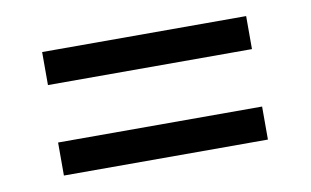

<svg xmlns="http://www.w3.org/2000/svg" viewBox="-42 -531 677 418"><g transform="rotate(-10 296.0 -322.5)"><path d="M70 -459H521V-386H70ZM70 -259H521V-186H70Z"/></g></svg>

Font: ukannada25
Style: Book
Weight: 400
Designer: Jelle Bosma - Monotype Design Team
Foundry: Monotype Imaging Inc.
Version: Version 2.003